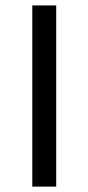

<svg xmlns="http://www.w3.org/2000/svg" viewBox="-20 -694 329 714"><path d="M100.1 -673.8H189V0H100.1Z"/></svg>

Font: DroidArabicKufi
Style: Regular
Weight: 400
Designer: Pascal Zoghbi
Foundry: Ascender Corporation
Version: Version 1.00; ttfautohint (v1.4.1)